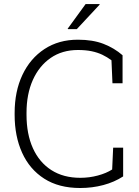

<svg xmlns="http://www.w3.org/2000/svg" viewBox="-20 -917 685 947"><path d="M375.5 10.3Q270 10.3 198 -35.9Q126 -82 89.1 -163.6Q52.2 -245.1 52.2 -350.6V-359.9Q52.2 -466.3 90.6 -547.6Q128.9 -628.9 199.2 -675Q269.5 -721.2 364.3 -721.2Q437.5 -721.2 490.5 -700.7Q543.5 -680.2 584.5 -644.5V-506.3H534.7L529.8 -619.6Q508.3 -635.7 484.6 -647Q460.9 -658.2 431.9 -664.3Q402.8 -670.4 364.3 -670.4Q286.6 -670.4 229.7 -631.1Q172.9 -591.8 141.8 -522.2Q110.8 -452.6 110.8 -360.8V-350.6Q110.8 -255.9 142.3 -186Q173.8 -116.2 233.2 -78.1Q292.5 -40 376 -40Q420.9 -40 462.6 -51.3Q504.4 -62.5 533.2 -81.1L538.1 -188.5H587.4V-46.9Q543.9 -18.6 489.5 -4.2Q435.1 10.3 375.5 10.3ZM313.5 -774.9 402.3 -897H470.7L471.7 -894.5L358.9 -773.4H315.9Z"/></svg>

Font: Roboto Slab LO Light
Style: Regular
Weight: 300
Designer: Google
Version: Version 2.000